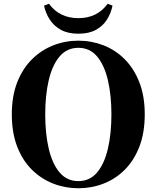

<svg xmlns="http://www.w3.org/2000/svg" viewBox="-20 -984 835 1024"><path d="M214.8 -954.1 241.2 -963.9Q268.6 -926.3 307.9 -906.7Q347.2 -887.2 397.9 -887.2Q498.5 -887.2 554.2 -963.9L580.1 -954.1Q572.3 -914.6 551 -880.4Q529.8 -846.2 492.2 -825.2Q454.6 -804.2 397.9 -804.2Q341.8 -804.2 304.2 -825.2Q266.6 -846.2 244.9 -880.4Q223.1 -914.6 214.8 -954.1ZM397.9 20Q327.6 20 263.7 -4.9Q199.7 -29.8 149.9 -79.1Q100.1 -128.4 71.5 -202.4Q43 -276.4 43 -374Q43 -470.7 71.5 -544.2Q100.1 -617.7 149.9 -667.2Q199.7 -716.8 263.7 -741.9Q327.6 -767.1 397.9 -767.1Q468.3 -767.1 532.2 -742.2Q596.2 -717.3 645.5 -667.7Q694.8 -618.2 723.4 -544.7Q752 -471.2 752 -374Q752 -276.4 723.6 -202.6Q695.3 -128.9 646 -79.3Q596.7 -29.8 532.7 -4.9Q468.8 20 397.9 20ZM397.9 -18.1Q459 -18.1 497.8 -64.2Q536.6 -110.4 555.4 -190.7Q574.2 -271 574.2 -374Q574.2 -476.1 555.4 -556.4Q536.6 -636.7 497.8 -682.9Q459 -729 397.9 -729Q336.9 -729 297.9 -682.9Q258.8 -636.7 240 -556.4Q221.2 -476.1 221.2 -374Q221.2 -271 240 -190.7Q258.8 -110.4 297.9 -64.2Q336.9 -18.1 397.9 -18.1Z"/></svg>

Font: Source Han Serif TW Heavy
Style: Regular
Weight: 900
Designer: Ryoko NISHIZUKA Ë•øÂ°öÊ∂ºÂ≠ê (kana & ideographs); Frank Grie√ühammer (Latin, Greek & Cyrillic); Wenlong ZHANG Âº†ÊñáÈæô 
Foundry: Adobe
Version: Version 2.003;hotconv 1.1.1;makeotfexe 2.6.0